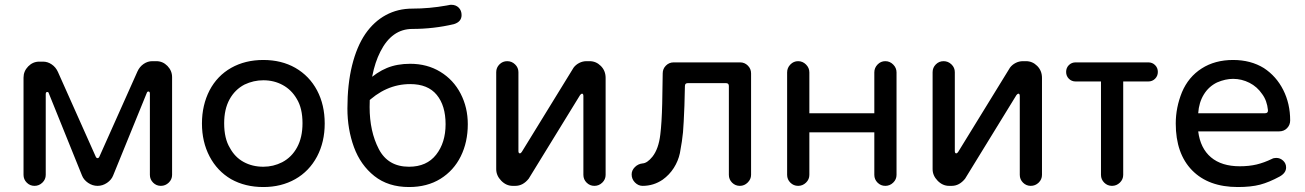

<svg xmlns="http://www.w3.org/2000/svg" viewBox="-20 -754 5334 785"><path d="M76.2 -39.1V-436.5Q76.2 -462.9 95.2 -482.4Q114.3 -502 140.6 -502H156.2Q174.8 -502 191.4 -490.7Q208 -479.5 216.8 -460L371.1 -114.3Q374 -107.4 378.9 -107.4Q383.8 -107.4 386.7 -114.3L542 -461.9Q550.8 -481.4 567.4 -492.7Q584 -503.9 602.5 -503.9H619.1Q645.5 -503.9 664.6 -484.4Q683.6 -464.8 683.6 -438.5V-39.1Q683.6 -20.5 669.9 -7.3Q656.2 5.9 637.7 5.9Q619.1 5.9 606 -7.3Q592.8 -20.5 592.8 -39.1V-371.1Q592.8 -379.9 586.9 -379.9Q582 -379.9 580.1 -374L442.4 -36.1Q435.5 -18.6 417.5 -6.3Q399.4 5.9 378.9 5.9Q358.4 5.9 340.3 -6.3Q322.3 -18.6 315.4 -36.1L179.7 -372.1Q178.7 -377.9 172.9 -377.9Q167 -377.9 167 -369.1V-39.1Q167 -20.5 153.3 -7.3Q139.6 5.9 121.1 5.9Q102.5 5.9 89.4 -7.3Q76.2 -20.5 76.2 -39.1Z M924.8 -21.5Q868.2 -54.7 836.9 -114.3Q805.7 -173.8 805.7 -249Q805.7 -324.2 836.9 -384.8Q868.2 -444.3 925.3 -476.6Q982.4 -508.8 1056.6 -508.8Q1130.9 -508.8 1187.5 -476.6Q1245.1 -443.4 1276.4 -384.3Q1307.6 -325.2 1307.6 -249Q1307.6 -173.8 1276.4 -114.3Q1244.1 -53.7 1187 -21.5Q1129.9 10.7 1056.6 10.7Q982.4 10.7 924.8 -21.5ZM1133.8 -90.8Q1172.9 -111.3 1194.8 -151.9Q1216.8 -192.4 1216.8 -250Q1216.8 -311.5 1193.4 -349.6Q1171.9 -386.7 1136.2 -406.2Q1100.6 -425.8 1056.6 -425.8Q1016.6 -425.8 979.5 -408.2Q940.4 -387.7 918.5 -347.7Q896.5 -307.6 896.5 -250Q896.5 -187.5 919.9 -149.4Q940.4 -111.3 976.1 -91.8Q1011.7 -72.3 1056.6 -72.3Q1097.7 -72.3 1133.8 -90.8Z M1400.4 -310.5Q1400.4 -409.2 1419.4 -486.3Q1438.5 -563.5 1473.6 -615.2Q1508.8 -666 1557.6 -692.4Q1606.4 -718.8 1666 -718.8Q1735.4 -718.8 1805.7 -731.4L1816.4 -733.4Q1819.3 -734.4 1825.2 -734.4Q1843.8 -734.4 1855.5 -722.7Q1867.2 -710.9 1867.2 -692.4Q1867.2 -665 1835.9 -655.3Q1752.9 -635.7 1666 -635.7Q1582 -635.7 1535.2 -543Q1491.2 -457 1491.2 -316.4Q1491.2 -216.8 1528.8 -144.5Q1566.4 -72.3 1652.3 -72.3Q1724.6 -72.3 1763.2 -121.6Q1801.8 -170.9 1801.8 -246.1Q1801.8 -322.3 1765.6 -366.2Q1729.5 -410.2 1657.2 -410.2Q1555.7 -410.2 1474.6 -329.1L1481.4 -422.9Q1520.5 -459 1562 -476.1Q1603.5 -493.2 1657.2 -493.2Q1726.6 -493.2 1780.3 -460.4Q1834 -427.7 1863.3 -371.1Q1892.6 -314.5 1892.6 -246.1Q1892.6 -172.9 1863.8 -114.7Q1835 -56.6 1780.8 -22.9Q1726.6 10.7 1652.3 10.7Q1567.4 10.7 1510.7 -34.2Q1454.1 -79.1 1427.2 -152.3Q1400.4 -225.6 1400.4 -310.5Z M2008.8 -62.5V-459Q2008.8 -477.5 2022 -490.7Q2035.2 -503.9 2053.7 -503.9Q2072.3 -503.9 2085.9 -490.7Q2099.6 -477.5 2099.6 -459V-136.7Q2099.6 -127 2105.5 -127Q2109.4 -127 2113.3 -132.8L2325.2 -477.5Q2334 -489.3 2348.1 -496.6Q2362.3 -503.9 2377.9 -503.9H2390.6Q2417 -503.9 2436.5 -484.4Q2456.1 -464.8 2456.1 -435.5V-39.1Q2456.1 -20.5 2442.4 -7.3Q2428.7 5.9 2410.2 5.9Q2391.6 5.9 2378.4 -7.3Q2365.2 -20.5 2365.2 -39.1V-361.3Q2365.2 -371.1 2359.4 -371.1Q2356.4 -371.1 2351.6 -365.2L2141.6 -23.4Q2118.2 5.9 2086.9 5.9H2076.2Q2049.8 5.9 2029.3 -15.1Q2008.8 -36.1 2008.8 -62.5Z M2562.5 -41Q2562.5 -57.6 2575.7 -70.8Q2588.9 -84 2607.4 -85.9Q2626 -86.9 2647.5 -113.3Q2672.9 -145.5 2679.7 -204.1Q2685.5 -250 2687.5 -331.1L2689.5 -454.1Q2689.5 -472.7 2702.6 -485.8Q2715.8 -499 2734.4 -499H3005.9Q3024.4 -499 3037.6 -485.8Q3050.8 -472.7 3050.8 -454.1V-39.1Q3050.8 -21.5 3037.1 -7.8Q3023.4 5.9 3004.9 5.9Q2986.3 5.9 2973.1 -7.3Q2960 -20.5 2960 -39.1V-402.3Q2960 -414.1 2948.2 -414.1H2792Q2780.3 -414.1 2780.3 -402.3L2778.3 -322.3Q2775.4 -247.1 2772.5 -213.4Q2769.5 -179.7 2759.8 -127.9Q2752.9 -95.7 2734.9 -67.4Q2716.8 -39.1 2689.5 -19.5Q2652.3 5.9 2607.4 5.9Q2589.8 5.9 2576.2 -7.8Q2562.5 -21.5 2562.5 -41Z M3554.7 -39.1V-458Q3554.7 -476.6 3567.9 -490.2Q3581.1 -503.9 3599.6 -503.9Q3618.2 -503.9 3631.8 -490.2Q3645.5 -476.6 3645.5 -458V-39.1Q3645.5 -20.5 3631.8 -7.3Q3618.2 5.9 3599.6 5.9Q3581.1 5.9 3567.9 -7.3Q3554.7 -20.5 3554.7 -39.1ZM3198.2 -39.1V-458Q3198.2 -476.6 3211.4 -490.2Q3224.6 -503.9 3243.2 -503.9Q3261.7 -503.9 3275.4 -490.2Q3289.1 -476.6 3289.1 -458V-39.1Q3289.1 -20.5 3275.4 -7.3Q3261.7 5.9 3243.2 5.9Q3224.6 5.9 3211.4 -7.3Q3198.2 -20.5 3198.2 -39.1ZM3256.8 -291H3589.8V-212.9H3256.8Z M3793 -62.5V-459Q3793 -477.5 3806.2 -490.7Q3819.3 -503.9 3837.9 -503.9Q3856.4 -503.9 3870.1 -490.7Q3883.8 -477.5 3883.8 -459V-136.7Q3883.8 -127 3889.6 -127Q3893.6 -127 3897.5 -132.8L4109.4 -477.5Q4118.2 -489.3 4132.3 -496.6Q4146.5 -503.9 4162.1 -503.9H4174.8Q4201.2 -503.9 4220.7 -484.4Q4240.2 -464.8 4240.2 -435.5V-39.1Q4240.2 -20.5 4226.6 -7.3Q4212.9 5.9 4194.3 5.9Q4175.8 5.9 4162.6 -7.3Q4149.4 -20.5 4149.4 -39.1V-361.3Q4149.4 -371.1 4143.6 -371.1Q4140.6 -371.1 4135.7 -365.2L3925.8 -23.4Q3902.3 5.9 3871.1 5.9H3860.4Q3834 5.9 3813.5 -15.1Q3793 -36.1 3793 -62.5Z M4481.4 -39.1V-458H4572.3V-39.1Q4572.3 -20.5 4558.6 -7.3Q4544.9 5.9 4526.4 5.9Q4507.8 5.9 4494.6 -7.3Q4481.4 -20.5 4481.4 -39.1ZM4338.9 -460Q4338.9 -476.6 4350.1 -487.8Q4361.3 -499 4377.9 -499H4674.8Q4691.4 -499 4702.6 -487.8Q4713.9 -476.6 4713.9 -460Q4713.9 -443.4 4702.6 -432.1Q4691.4 -420.9 4674.8 -420.9H4377.9Q4361.3 -420.9 4350.1 -432.1Q4338.9 -443.4 4338.9 -460Z M4787.1 -249Q4787.1 -314.5 4812.5 -377Q4838.9 -439.5 4893.1 -474.1Q4947.3 -508.8 5021.5 -508.8Q5093.8 -508.8 5147.5 -475.6Q5198.2 -442.4 5226.6 -386.2Q5254.9 -330.1 5254.9 -261.7Q5254.9 -243.2 5242.2 -230Q5229.5 -216.8 5209 -216.8H4878.9Q4887.7 -147.5 4931.2 -110.8Q4974.6 -74.2 5048.8 -74.2Q5086.9 -74.2 5117.7 -81.5Q5148.4 -88.9 5180.7 -104.5Q5187.5 -108.4 5198.2 -108.4Q5213.9 -108.4 5226.1 -97.2Q5238.3 -85.9 5238.3 -69.3Q5238.3 -46.9 5211.9 -32.2Q5168.9 -8.8 5131.8 1Q5094.7 10.7 5041 10.7Q4920.9 10.7 4854 -57.6Q4787.1 -126 4787.1 -249ZM5164.1 -303.7Q5160.2 -342.8 5140.6 -369.1Q5120.1 -399.4 5088.4 -415.5Q5056.6 -431.6 5021.5 -431.6Q4990.2 -431.6 4956.1 -417Q4921.9 -400.4 4901.9 -367.7Q4881.8 -335 4878.9 -291H5152.3Q5165 -291 5164.1 -303.7Z"/></svg>

Font: jf-openhuninn-2.1
Style: Regular
Weight: 400
Designer: [Kosugi Maru]
Designed by MOTOYA      

[Varela Round]
Joe Prince (Latin component); Avraham Cornfeld (Hebrew component)
Foundry: justfont Co., Ltd.
Version: 2.1